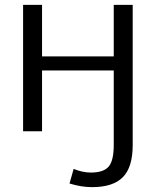

<svg xmlns="http://www.w3.org/2000/svg" viewBox="-20 -540 641 790"><path d="M448 57V-250H153V0H75V-520H153V-308H448V-520H526V57Q526 148 485.5 189Q445 230 359 230Q314 230 266 215L283 155Q320 170 354 170Q406 170 427 145.5Q448 121 448 57Z"/></svg>

Font: M PLUS 1p
Style: Regular
Weight: 400
Version: Version 1.062